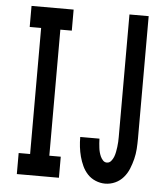

<svg xmlns="http://www.w3.org/2000/svg" viewBox="-53 -781 706 836"><g transform="rotate(5 300.0 -363.5)"><path d="M51 0V-92H101V-643H51V-735H235V-643H185V-92H235V0ZM437 8Q416 8 395.5 -0.5Q375 -9 360.5 -24.5Q346 -40 337 -59.5Q328 -79 322.5 -99.5Q317 -120 314.5 -141.5Q312 -163 312 -184Q312 -185 312 -185Q312 -185 312 -185H396Q396 -185 396 -185Q396 -185 396 -185Q396 -175 397 -165Q398 -155 399 -145.5Q400 -136 402.5 -126.5Q405 -117 409 -108Q413 -99 420 -91.5Q427 -84 437 -84Q448 -84 455.5 -93Q463 -102 467 -112.5Q471 -123 473 -134Q475 -145 476.5 -156Q478 -167 478.5 -178Q479 -189 479 -200V-735H563V-200Q563 -177 561.5 -154.5Q560 -132 554.5 -110Q549 -88 540.5 -67Q532 -46 517 -28.5Q502 -11 481 -1.5Q460 8 437 8Z"/></g></svg>

Font: Zed Mono Semibold Extended
Style: Regular
Weight: 600
Width: 7
Monospace: yes
Designer: Belleve Invis
Foundry: Belleve Invis
Version: Version 1.0.0; ttfautohint (v1.8.4)